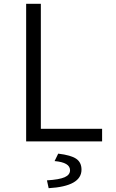

<svg xmlns="http://www.w3.org/2000/svg" viewBox="-20 -741 609 1006"><path d="M117 -721H194V-66H515V0H117ZM347 151Q347 110 266 103L285 64Q352 72 379.5 91Q407 110 407 148Q407 235 235 245L226 204Q291 200 319 187.5Q347 175 347 151Z"/></svg>

Font: Nebula Sans Book
Style: Regular
Weight: 400
Designer: Paul D. Hunt for Adobe (as Source Sans)
Foundry: Nebula Entertainment & Broadcasting LLC
Version: Version 1.010